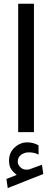

<svg xmlns="http://www.w3.org/2000/svg" viewBox="-20 -692 272 1005"><path d="M67.4 223.6Q50.8 210.9 39.1 194.3Q27.3 177.7 27.3 148.9Q27.3 106.9 56.4 80.1Q85.4 53.2 122.6 53.2Q154.8 53.2 181.6 68.8L182.1 117.2Q167 109.4 153.8 107.4Q140.6 105.5 129.4 105.5Q108.4 105.5 90.6 118.2Q72.8 130.9 72.8 155.3Q73.2 170.4 88.1 184.8Q103 199.2 130.4 195.3Q131.3 195.3 132.6 194.8Q133.8 194.3 135.3 193.8L199.7 170.4L206.5 218.8L20.5 292.5L13.7 244.6ZM157.7 -672.4V-0.5H75.2V-672.4Z"/></svg>

Font: Vazirmatn RD UI FD
Style: Regular
Weight: 400
Designer: Saber Rastikerdar
Foundry: Saber Rastikerdar
Version: Version 33.003